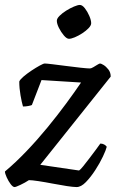

<svg xmlns="http://www.w3.org/2000/svg" viewBox="-28 -757 490 777"><path d="M31 0Q24 0 15 -12Q6 -24 -1 -39.5Q-8 -55 -8 -63Q35 -99 79 -145Q123 -191 164 -241Q205 -291 240 -338.5Q275 -386 300 -423L140 -433L101 -332Q97 -330 86.5 -328Q76 -326 65 -326Q60 -343 55 -371.5Q50 -400 50 -427Q53 -435 67 -447Q81 -459 99 -471Q117 -483 132.5 -491.5Q148 -500 153 -500Q160 -500 184.5 -497Q209 -494 240 -490Q271 -486 298 -483Q325 -480 336 -480Q341 -480 349.5 -485Q358 -490 366 -495Q374 -500 377 -500Q381 -500 391 -494Q401 -488 410.5 -476Q420 -464 420 -447L135 -90L292 -67Q297 -70 308.5 -84Q320 -98 333.5 -116Q347 -134 359.5 -150.5Q372 -167 378 -176Q387 -176 394 -172Q401 -168 404 -163Q401 -150 388.5 -123.5Q376 -97 357.5 -68.5Q339 -40 319.5 -20Q300 0 282 0Q269 0 242.5 -4Q216 -8 185 -14Q154 -20 127.5 -24Q101 -28 89 -28Q74 -18 55 -9Q36 0 31 0ZM251 -600Q242 -600 230.5 -613.5Q219 -627 210.5 -644Q202 -661 202 -673Q202 -682 213 -693Q224 -704 240 -714Q256 -724 271.5 -730.5Q287 -737 295 -737Q305 -737 315.5 -723.5Q326 -710 333.5 -692.5Q341 -675 341 -663Q341 -654 330.5 -643Q320 -632 304.5 -622Q289 -612 274.5 -606Q260 -600 251 -600Z"/></svg>

Font: Texturina Medium 12pt Medium
Style: Italic
Weight: 500
Italic angle: -11°
Version: Version 1.002